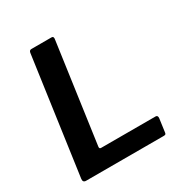

<svg xmlns="http://www.w3.org/2000/svg" viewBox="-171 -874 962 1007"><g transform="rotate(-30 309.5 -371.0)"><path d="M144 -727Q146 -742 159 -742H281Q295 -742 291 -722L207 -123Q205 -110 216 -110H546Q560 -110 558 -92L547 -12Q546 -4 542.5 -2Q539 0 531 0H62Q42 0 45 -22L144 -727Z"/></g></svg>

Font: Libre Franklin Thin SemiBold
Style: Italic
Weight: 600
Italic angle: -8°
Version: Version 3.000